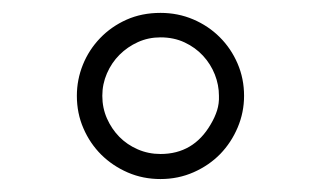

<svg xmlns="http://www.w3.org/2000/svg" viewBox="-20 -447 493 295"><path d="M316.4 -299.8Q316.4 -316.4 310.1 -332.5Q303.7 -348.6 292 -361.3Q280.3 -374 263.7 -381.8Q247.1 -389.6 226.6 -389.6Q208 -389.6 191.9 -382.3Q175.8 -375 163.6 -362.8Q151.4 -350.6 144.3 -334.2Q137.2 -317.9 137.2 -299.8Q137.2 -281.2 144.3 -265.1Q151.4 -249 163.3 -236.8Q175.3 -224.6 191.7 -217.5Q208 -210.4 226.6 -210.4Q277.3 -210.4 303.7 -255.9Q310.1 -266.6 313.5 -277.3Q316.9 -288.1 316.4 -299.8ZM355 -299.8Q355 -274.4 345.2 -251.2Q335.4 -228 318.4 -210.4Q301.3 -192.9 277.6 -182.4Q253.9 -171.9 226.6 -171.9Q199.7 -171.9 176.5 -181.9Q153.3 -191.9 135.7 -209.2Q118.2 -226.6 108.2 -249.8Q98.1 -272.9 98.1 -299.8Q98.1 -324.7 107.4 -347.7Q116.7 -370.6 133.8 -388.4Q150.9 -406.2 174.3 -416.7Q197.8 -427.2 226.6 -427.2Q253.4 -427.2 276.9 -417.2Q300.3 -407.2 317.6 -389.9Q335 -372.6 345 -349.4Q355 -326.2 355 -299.8Z"/></svg>

Font: HM XNiloofar
Style: Regular
Weight: 400
Designer: Hossein Movahhedian
Version: Version 2.8, 2015